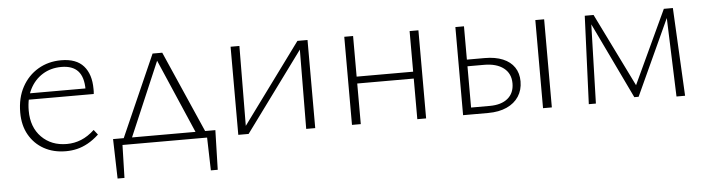

<svg xmlns="http://www.w3.org/2000/svg" viewBox="-40 -577 3297 890"><g transform="rotate(-5 1608.0 -131.5)"><path d="M249 6Q191 6 147 -18.5Q103 -43 78 -87Q53 -131 53 -191Q53 -259 80.5 -309.5Q108 -360 155.5 -388Q203 -416 263 -416Q333 -416 367 -377.5Q401 -339 401 -271Q401 -265 401 -259Q401 -253 400 -247H364V-271Q364 -329 338.5 -357Q313 -385 261 -385Q212 -385 174 -361.5Q136 -338 114.5 -296Q93 -254 93 -196Q93 -119 138.5 -73Q184 -27 256 -27Q291 -27 323 -40Q355 -53 385 -81L403 -58Q377 -34 351.5 -20Q326 -6 301 0Q276 6 249 6ZM82 -247 88 -276H393V-247Z M507 0 688 -410H733L913 0H868L700 -389H712L546 0ZM476 153 471 -31H513L508 153ZM490 0 471 -31H947L929 0ZM910 153 905 -31H947L942 153Z M1367 0 1370 -410H1409V0ZM1051 0V-410H1092L1089 0ZM1075 0V-19L1362 -410H1386V-391L1099 0Z M1884 0V-410H1925V0ZM1580 0V-410H1621V0ZM1599 -189V-221H1905V-189Z M2097 0V-410H2137V-32H2224Q2278 -32 2308 -57Q2338 -82 2338 -127Q2338 -173 2305 -198.5Q2272 -224 2214 -224H2125V-255H2220Q2269 -255 2304 -240.5Q2339 -226 2357.5 -198.5Q2376 -171 2376 -133Q2376 -93 2356.5 -63Q2337 -33 2300.5 -16.5Q2264 0 2214 0ZM2469 0V-410H2510V0Z M2682 0 2699 -410H2727L2715 0ZM3090 0 3076 -392 3091 -397 2915 -14H2895L2716 -388L2718 -410H2740L2914 -56H2902L3067 -410H3109L3130 0Z"/></g></svg>

Font: Ysabeau Infant ExtraLight
Style: Regular
Weight: 250
Designer: Christian Thalmann (Catharsis Fonts)
Version: Version 2.001;gftools[0.9.30]; featfreeze: ss01,ss02,lnum